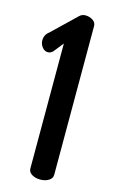

<svg xmlns="http://www.w3.org/2000/svg" viewBox="-115 -779 496 825"><g transform="rotate(15 133.5 -366.0)"><path d="M100 -35V-591L65 -547Q55 -537 43 -537Q28 -537 17.5 -550.5Q7 -564 7 -580Q7 -606 28 -621L132 -721Q143 -732 159 -732Q177 -732 191.5 -722.5Q206 -713 206 -697V-35Q206 -19 190 -9.5Q174 0 153 0Q131 0 115.5 -9.5Q100 -19 100 -35Z"/></g></svg>

Font: Dosis
Style: SemiBold
Weight: 600
Designer: Edgar Tolentino, Pablo Impallari, Igino Marini
Foundry: Edgar Tolentino, Pablo Impallari, Igino Marini
Version: Version 1.007